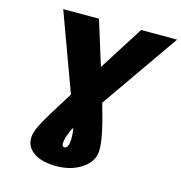

<svg xmlns="http://www.w3.org/2000/svg" viewBox="-132 -845 1113 1180"><g transform="rotate(15 424.5 -255.5)"><path d="M124.3 -727.3H351.6L440 -443.9L620 -727.3H848.7L504.6 -233.7Q539.8 -113.3 554 -38.9Q568.2 35.5 561.8 73.9Q551.5 134.6 486.9 175.2Q422.2 215.9 330.3 215.9Q234.4 215.9 182 176Q129.6 136 140.6 68.2Q145.2 37.6 175.2 -17.8Q205.3 -73.2 305.8 -232.2ZM372.9 -39.8Q343 13.8 336.6 57.5Q331.3 90.9 351.6 90.9Q361.5 90.9 367.5 82.7Q373.6 74.6 376.4 56.8Q382.8 12.4 372.9 -39.8Z"/></g></svg>

Font: Karasuma Gothic
Style: Italic
Weight: 900
Italic angle: -9.39999°
Designer: Rasmus Andersson / Ryoko Nishizuka
Foundry: Genbu
Version: Version 1.00